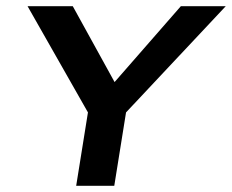

<svg xmlns="http://www.w3.org/2000/svg" viewBox="-20 -600 749 620"><path d="M69 -580 264 -237 226 0H349L387 -237L709 -580H564L350 -335L215 -580Z"/></svg>

Font: Charger Pro
Style: UltraExtObl
Weight: 900
Designer: Jasper
Foundry: Cannot Into Space Fonts
Version: Version 1.09